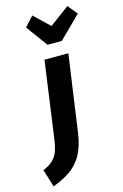

<svg xmlns="http://www.w3.org/2000/svg" viewBox="-247 -871 744 1157"><g transform="rotate(-15 125.0 -293.0)"><path d="M297.9 -807.1 347.2 -747.1 210.9 -612.8H122.1L23.9 -747.1L79.1 -807.1L174.8 -715.8ZM-63 221.2 -97.2 110.8Q-71.3 99.6 -54.4 88.4Q-37.6 77.1 -23.2 59.1Q-8.8 41 0 14.6Q8.8 -11.7 14.2 -49.8L81.1 -530.8H230L162.1 -51.8Q156.7 -13.7 147 18.3Q137.2 50.3 125.5 74Q113.8 97.7 96.7 117.9Q79.6 138.2 63.5 152.1Q47.4 166 24.4 179.4Q1.5 192.9 -17.3 201.7Q-36.1 210.4 -63 221.2Z"/></g></svg>

Font: Fira Sans Compressed
Style: Bold Italic
Weight: 700
Width: 3
Italic angle: -8°
Designer: Carrois Corporate & Edenspiekermann AG
Foundry: Carrois Corporate GbR & Edenspiekermann AG
Version: Version 4.203;PS 004.203;hotconv 1.0.88;makeotf.lib2.5.64775